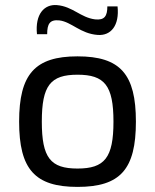

<svg xmlns="http://www.w3.org/2000/svg" viewBox="-20 -720 608 753"><path d="M165 -586C165 -626 175 -644 213 -640C261 -634 295 -588 363 -583C415 -579 449 -620 441 -695H401C401 -657 390 -640 353 -644C296 -651 265 -695 203 -700C154 -704 117 -665 125 -586ZM284 -499C117 -499 55 -429 55 -243C55 -56 117 13 284 13C452 13 513 -56 513 -243C513 -429 452 -499 284 -499ZM284 -427C390 -427 425 -385 425 -243C425 -101 390 -59 284 -59C178 -59 144 -101 144 -243C144 -385 178 -427 284 -427Z"/></svg>

Font: SnT
Style: Regular
Weight: 400
Designer: Natanael Gama
Version: Version 1.001;PS 001.001;hotconv 1.0.70;makeotf.lib2.5.58329